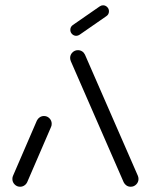

<svg xmlns="http://www.w3.org/2000/svg" viewBox="-20 -709 573 729"><path d="M56.3 0Q44.1 0 35.6 -8.7Q27 -17.4 27 -29.6Q27 -36.7 29.6 -41.9L120 -251.1Q123.7 -258.9 130.9 -263.7Q138.1 -268.5 147 -268.5Q159.3 -268.5 167.8 -259.8Q176.3 -251.1 176.3 -238.9Q176.3 -231.9 173.7 -226.7L83.3 -17.4Q79.6 -9.6 72.4 -4.8Q65.2 0 56.3 0ZM505.9 -29.6Q505.9 -17.4 497.2 -8.7Q488.5 0 476.3 0Q467.4 0 460.4 -4.6Q453.3 -9.3 449.6 -17L248.9 -476.7Q246.3 -483.3 246.3 -488.9Q246.3 -501.1 255 -509.8Q263.7 -518.5 275.9 -518.5Q284.8 -518.5 291.9 -513.9Q298.9 -509.3 302.6 -501.5L503.3 -41.9Q505.9 -35.6 505.9 -29.6ZM269.6 -573Q260.4 -573 253.7 -579.6Q247 -586.3 247 -595.6Q247 -607.4 256.7 -614.1L358.1 -684.4Q364.4 -688.9 371.1 -688.9Q380.4 -688.9 387 -682.2Q393.7 -675.6 393.7 -666.3Q393.7 -654.4 384.1 -647.8L282.6 -577.4Q276.3 -573 269.6 -573Z"/></svg>

Font: 26F Galaxy Sans Medium
Style: Regular
Weight: 500
Designer: C₂₉H₂₅N₃O₅
Version: Version 1.100